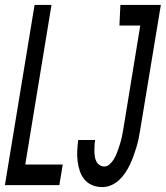

<svg xmlns="http://www.w3.org/2000/svg" viewBox="-28 -755 676 783"><path d="M-8 0 113 -735H182L75 -84H228L214 0ZM389 8Q367 8 348 0Q329 -8 316.5 -23Q304 -38 297.5 -57.5Q291 -77 288.5 -98Q286 -119 287 -140.5Q288 -162 291 -184H360Q358 -172 357.5 -161Q357 -150 357 -139Q357 -128 358.5 -117.5Q360 -107 364.5 -97.5Q369 -88 378 -82Q387 -76 398 -76Q409 -76 419 -85Q429 -94 435.5 -104.5Q442 -115 446.5 -126Q451 -137 455 -148.5Q459 -160 462.5 -171.5Q466 -183 468.5 -194.5Q471 -206 473 -217.5Q475 -229 477 -241L544 -651H459L463 -735H628L544 -227Q541 -209 537.5 -191Q534 -173 528.5 -155Q523 -137 516.5 -119Q510 -101 502 -84Q494 -67 483 -50.5Q472 -34 457.5 -20.5Q443 -7 425 0.5Q407 8 389 8Z"/></svg>

Font: Iosevka Md Ex Obl
Style: Regular
Weight: 500
Width: 7
Italic angle: -9°
Monospace: yes
Designer: Belleve Invis
Foundry: Belleve Invis
Version: Version 32.5.0; ttfautohint (v1.8.4)